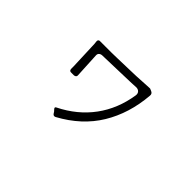

<svg xmlns="http://www.w3.org/2000/svg" viewBox="-63 -824 1126 1126"><g transform="rotate(45 500.0 -260.5)"><path d="M398 -11 390 -23Q387 -26 384.5 -29Q382 -32 380 -34Q372 -44 383 -49Q500 -107 571 -203.5Q642 -300 662 -429Q664 -445 655 -454.5Q646 -464 630 -464L593 -462L356 -455Q344 -454 337 -447Q330 -440 331 -428L339 -273Q340 -265 335.5 -260.5Q331 -256 323 -255H302Q284 -253 284 -272V-290L277 -471L275 -489Q274 -497 278.5 -501.5Q283 -506 291 -505H336Q357 -505 380.5 -505Q404 -505 430 -506L535 -509Q561 -510 584.5 -510.5Q608 -511 629 -513L685 -516Q693 -518 701 -513L708 -510Q724 -503 722 -486Q709 -327 635 -205Q561 -83 419 -6Q406 0 398 -11Z"/></g></svg>

Font: Higure Gothic
Style: Regular
Weight: 400
Designer: Yoshimichi Ohira
Foundry: Positype
Version: Version 1.000